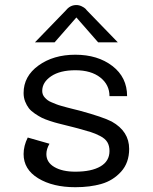

<svg xmlns="http://www.w3.org/2000/svg" viewBox="-20 -737 615 773"><path d="M287.5 -666.7 200 -566.7H120.8L245.8 -695.8Q262.5 -716.7 287.5 -716.7Q298.3 -716.7 308.8 -711.7Q319.2 -706.7 324.2 -701.7L329.2 -695.8L454.2 -566.7H375ZM283.3 -516.7Q373.3 -516.7 432.5 -471.3Q491.7 -425.8 491.7 -350H420.8Q420.8 -395.8 383.8 -425Q346.7 -454.2 283.3 -454.2Q221.7 -454.2 185.8 -430Q150 -405.8 150 -370.8Q150 -363.3 152.5 -356.7Q155 -350 160.4 -344.2Q165.8 -338.3 171.7 -333.8Q177.5 -329.2 187.9 -325Q198.3 -320.8 206.2 -317.5Q214.2 -314.2 227.9 -310.4Q241.7 -306.7 250.4 -304.2Q259.2 -301.7 275 -297.9Q290.8 -294.2 300 -291.7Q395 -265.8 430 -247.5Q500 -208.3 500 -137.5Q500 -81.7 467.5 -45.8Q435 -10 388.8 3.3Q342.5 16.7 283.3 16.7Q192.5 16.7 133.8 -19.2Q75 -55 75 -116.7Q75 -150 91.7 -183.3L179.2 -158.3Q166.7 -136.7 166.7 -116.7Q166.7 -83.3 198.8 -64.6Q230.8 -45.8 283.3 -45.8Q348.3 -45.8 384.6 -67.1Q420.8 -88.3 420.8 -129.2Q420.8 -150 412.1 -164.6Q403.3 -179.2 382.9 -189.6Q362.5 -200 345 -205.4Q327.5 -210.8 294.2 -220Q281.7 -223.3 275 -225Q267.5 -226.7 246.7 -232.1Q225.8 -237.5 213.8 -240.4Q201.7 -243.3 181.2 -250Q160.8 -256.7 148.3 -262.9Q135.8 -269.2 120.4 -279.6Q105 -290 96.2 -301.2Q87.5 -312.5 81.2 -328.3Q75 -344.2 75 -362.5Q75 -430 135 -473.3Q195 -516.7 283.3 -516.7Z"/></svg>

Font: BoonBaan
Style: Regular
Weight: 400
Designer: Sungsit Sawaiwan
Foundry: FontUni
Version: Version 2.0